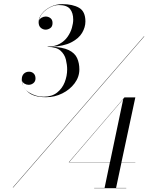

<svg xmlns="http://www.w3.org/2000/svg" viewBox="-20 -830 740 952"><path d="M373.5 -486Q373.5 -448.5 350 -417Q326.5 -385.5 288.8 -366.8Q251 -348 208.5 -348Q144.5 -348 116.2 -375.8Q88 -403.5 88 -436Q88 -454.5 98.2 -464.5Q108.5 -474.5 124 -474.5Q137.5 -474.5 146.8 -465.8Q156 -457 156 -441Q156 -426.5 145.8 -418Q135.5 -409.5 122 -409.5Q111 -409.5 101.5 -415.2Q92 -421 89.5 -430.5Q92 -391 125.2 -370.8Q158.5 -350.5 196.5 -350.5Q237 -350.5 262.8 -370.8Q288.5 -391 300.8 -422.2Q313 -453.5 313 -486Q313 -508 306.8 -534.2Q300.5 -560.5 279.8 -579Q259 -597.5 216 -597.5V-599Q251.5 -599 276 -612.8Q300.5 -626.5 315.2 -647.8Q330 -669 336.5 -692Q343 -715 343 -732.5Q343 -766 327.2 -785.5Q311.5 -805 271.5 -805Q251.5 -805 229.8 -794.2Q208 -783.5 192 -765.8Q176 -748 173.5 -727Q176.5 -737 186.5 -742.5Q196.5 -748 206.5 -748Q220 -748 230.2 -740Q240.5 -732 240.5 -716Q240.5 -698 229.2 -690.5Q218 -683 206.5 -683Q193 -683 182.2 -692.2Q171.5 -701.5 171.5 -720Q171.5 -742 187.8 -762.5Q204 -783 230.8 -796.2Q257.5 -809.5 289.5 -809.5Q340 -809.5 371.8 -791.5Q403.5 -773.5 403.5 -723.5Q403.5 -695 387 -667Q370.5 -639 333 -619.8Q295.5 -600.5 232.5 -598Q290 -596.5 320.5 -581.8Q351 -567 362.2 -542.2Q373.5 -517.5 373.5 -486ZM694 -650H696L45 100H43ZM606 102V103H447V102H498.5L525 -25.5H321L597 -347H651L582.5 -26.5H651V-25.5H582.5L555.5 102ZM323.5 -26.5H525.5L591 -338.5Z"/></svg>

Font: Bodoni* 96pt
Style: Italic
Weight: 400
Italic angle: -13°
Version: Version 2.3